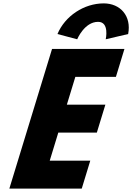

<svg xmlns="http://www.w3.org/2000/svg" viewBox="-20 -1114 781 1134"><path d="M715 -825H287.4L35.2 0H462.8L513.2 -165H273.7L324.4 -331H552L602.4 -496H374.9L425 -660H664.6ZM435.9 -882C435.9 -882 478.4 -985 559.4 -985C627.9 -985 604.4 -882 604.4 -882L736.9 -913C757.6 -1020 690.2 -1094 592.7 -1094C476.7 -1094 364.1 -1020 319.4 -913Z"/></svg>

Font: Hussar
Style: BdSuprConOblThree
Weight: 700
Foundry: Cannot Into Space Fonts
Version: Version 2.00